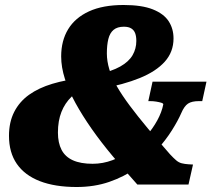

<svg xmlns="http://www.w3.org/2000/svg" viewBox="-20 -739 850 769"><path d="M735 0H530Q478 -58 431.5 -113.5Q385 -169 347.5 -222.5Q310 -276 282.5 -326Q255 -376 240 -423Q225 -470 225 -513Q225 -576 253 -622Q281 -668 336.5 -693.5Q392 -719 475 -719Q548 -719 592 -701.5Q636 -684 655.5 -654Q675 -624 675 -585Q675 -531 640 -492Q605 -453 540 -426.5Q475 -400 382 -383L367 -440Q427 -453 461.5 -472.5Q496 -492 511 -518Q526 -544 526 -575Q526 -593 521.5 -605.5Q517 -618 506 -625Q495 -632 476 -632Q450 -632 435 -619.5Q420 -607 414 -583Q408 -559 408 -525Q408 -494 418 -461Q428 -428 448.5 -392.5Q469 -357 500 -315.5Q531 -274 571 -226Q611 -178 661 -121Q675 -106 685.5 -97Q696 -88 708 -85Q720 -82 735 -81L753 -80ZM351 -83Q392 -83 430.5 -97.5Q469 -112 503.5 -137Q538 -162 565 -193Q592 -224 610 -257Q628 -290 634 -321Q634 -325 626 -327.5Q618 -330 606 -332Q594 -334 581 -334H574L591 -412H807L790 -334H777Q748 -334 733 -324Q718 -314 706 -286Q693 -256 668.5 -217Q644 -178 608.5 -138.5Q573 -99 525 -65Q477 -31 417.5 -10.5Q358 10 287 10Q200 10 139.5 -13.5Q79 -37 47.5 -82.5Q16 -128 16 -195Q16 -250 37 -291Q58 -332 96.5 -359.5Q135 -387 190 -403.5Q245 -420 314 -427L333 -390Q293 -377 266.5 -351.5Q240 -326 226 -290.5Q212 -255 212 -208Q212 -167 226.5 -139Q241 -111 272 -97Q303 -83 351 -83Z"/></svg>

Font: Roboto Serif 20pt ExtraBold
Style: Italic
Weight: 800
Italic angle: -10°
Version: Version 1.007